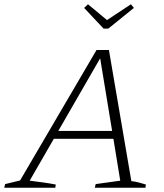

<svg xmlns="http://www.w3.org/2000/svg" viewBox="-47 -879 770 899"><path d="M568 -31Q586 -29 603 -24.5Q620 -20 636 -15L634 0H397L401 -17L516 -33L484 -229H205L92 -33Q122 -29 152.5 -25Q183 -21 214 -15L212 0H-27L-23 -17L47 -34L405 -645H463ZM226 -266H478L422 -606ZM438 -745 347 -842 365 -859 454 -785 566 -859 580 -842 460 -745Z"/></svg>

Font: Piazzolla ExtraLight
Style: Italic
Weight: 200
Italic angle: -11.3°
Designer: Juan Pablo del Peral
Foundry: Huerta Tipografica
Version: Version 1.330